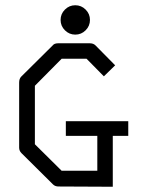

<svg xmlns="http://www.w3.org/2000/svg" viewBox="-20 -762 580 732"><path d="M227.5 -646.5Q211 -663 211 -686Q211 -709 227.5 -725.5Q244 -742 267 -742Q290 -742 306.5 -725.5Q323 -709 323 -686Q323 -663 306.5 -646.5Q290 -630 267 -630Q244 -630 227.5 -646.5ZM231 -300H469V-244H410V-50L203 -51Q190 -51 182 -59L62 -178Q53 -187 53 -199V-447Q53 -462 61 -470L181 -589Q187 -597 202 -597H322Q336 -597 344 -589L419 -513L376 -471L310 -538H215L113 -435V-212L215 -111H351V-244H231Z"/></svg>

Font: ibm3270
Style: Regular
Weight: 400
Monospace: yes
Version: Version 2.0.3